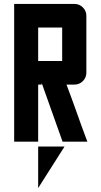

<svg xmlns="http://www.w3.org/2000/svg" viewBox="-20 -720 513 976"><path d="M174 25H308L174 236ZM52 -700H358Q384 -700 401.5 -682Q419 -664 419 -640V-350Q419 -326 401.5 -308Q384 -290 358 -290H318Q329 -260 341 -228.5Q353 -197 364 -165Q378 -125 394 -81Q410 -37 424 0H298L192 -298V-290H174V0H52ZM174 -410H296V-580H174Z"/></svg>

Font: Tschichold
Style: Bold
Weight: 700
Designer: Peter Wiegel
Foundry: Peter Wiegel
Version: Version 1.000; ttfautohint (v1.3)